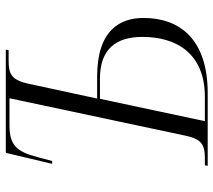

<svg xmlns="http://www.w3.org/2000/svg" viewBox="-58 -696 754 679"><g transform="rotate(-90 319.5 -357.0)"><path d="M72 0H329C520 0 595 -99 595 -227C595 -309 553 -391 387 -391H310L362 -632C375 -694 397 -704 443 -704H481L483 -714H118L79 -550H89L103 -602C122 -677 147 -701 215 -701H311L179 -80C167 -20 145 -10 99 -10H74ZM316 -10H230L309 -381H381C483 -381 528 -326 528 -231C528 -110 469 -10 316 -10Z"/></g></svg>

Font: Noto Serif Display SemiCondensed Light
Style: Italic
Weight: 300
Width: 4
Italic angle: -12°
Designer: Monotype Design Team
Foundry: Monotype Imaging Inc.
Version: Version 2.009